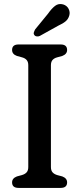

<svg xmlns="http://www.w3.org/2000/svg" viewBox="-20 -917 386 937"><path d="M228.5 -102Q228.5 -85 236.5 -76Q244.5 -67 259.5 -62.5L284 -56Q307.5 -47 307.5 -27Q307.5 0 276 0H70.5Q39 0 39 -27Q39 -47 62.5 -56L86.5 -62.5Q102 -67 110 -76Q118 -85 118 -102V-598.5Q118 -615 110.2 -624Q102.5 -633 88 -637L62.5 -644Q39 -652.5 39 -673Q39 -700 70.5 -700H276Q307.5 -700 307.5 -673Q307.5 -653 284 -644L258.5 -637Q244 -633 236.2 -624Q228.5 -615 228.5 -598.5ZM214.5 -850.5Q232 -875.5 249 -888.5Q266 -901.5 288 -895.5Q306.5 -890 314.8 -873.8Q323 -857.5 318 -841Q313 -823.5 300 -812.8Q287 -802 264 -791.5L174 -741.5Q167.5 -738.5 159.8 -739.2Q152 -740 148 -745.5Q143 -751.5 145.2 -758.8Q147.5 -766 151.5 -773.5Z"/></svg>

Font: Fraunces 72pt S100
Style: Regular
Weight: 400
Version: Version 1.000; ttfautohint (v1.8.3)